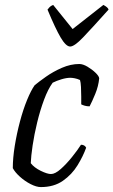

<svg xmlns="http://www.w3.org/2000/svg" viewBox="-20 -760 461 780"><path d="M146 0Q128 0 104.5 -12Q81 -24 61 -42Q41 -60 32 -77Q32 -118 40 -167.5Q48 -217 61 -266Q74 -315 90 -354Q106 -393 121 -414Q138 -428 167 -448.5Q196 -469 231.5 -484.5Q267 -500 302 -500Q317 -500 335.5 -489Q354 -478 368 -464.5Q382 -451 383 -442Q380 -410 367 -378.5Q354 -347 344 -328Q333 -328 324.5 -330.5Q316 -333 310 -336Q310 -348 310 -367.5Q310 -387 309 -406.5Q308 -426 305 -435Q294 -440 283.5 -442Q273 -444 266 -444Q250 -444 230 -438Q210 -432 194 -424Q175 -398 159 -355Q143 -312 131 -262.5Q119 -213 112.5 -169Q106 -125 105 -97Q119 -79 145.5 -66Q172 -53 187 -53Q204 -53 227 -73.5Q250 -94 272.5 -122Q295 -150 309 -172Q324 -172 330 -160Q318 -126 295 -88.5Q272 -51 235.5 -25.5Q199 0 146 0ZM265 -571Q248 -571 226.5 -607.5Q205 -644 173 -721Q177 -726 181.5 -731Q186 -736 196 -740L275 -642L400 -740Q419 -730 421 -721Q352 -644 317 -607.5Q282 -571 265 -571Z"/></svg>

Font: Texturina Extralight
Style: Italic
Weight: 200
Italic angle: -11°
Designer: Guillermo Torres Carreño
Foundry: Omnibus-Type
Version: Version 1.002; ttfautohint (v1.8.3)